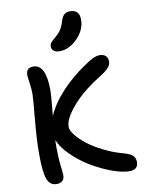

<svg xmlns="http://www.w3.org/2000/svg" viewBox="-106 -1033 870 1155"><g transform="rotate(-10 329.0 -455.0)"><path d="M300.8 -733.9Q278.3 -733.9 265.6 -743.9Q252.9 -753.9 252.9 -770Q252.9 -784.7 261.5 -795.2Q270 -805.7 292 -823.2Q314.9 -842.8 325.7 -860.1Q336.4 -877.4 346.2 -908.2Q355 -937.5 368.2 -948.7Q381.3 -960 401.9 -960Q460.9 -960 460.9 -899.9Q460.9 -836.4 410.2 -785.2Q359.4 -733.9 300.8 -733.9ZM146 49.8Q103.5 49.8 87.6 6.3Q71.8 -37.1 71.8 -147.9Q71.8 -236.8 83.5 -360.6Q95.2 -484.4 95.2 -506.8Q95.2 -542.5 89.6 -577.4Q84 -612.3 84 -627Q84 -670.9 127.9 -670.9Q205.1 -670.9 205.1 -513.2Q205.1 -480 192.9 -356.9Q223.6 -429.2 290.5 -501Q357.4 -572.8 442.9 -628.9Q498.5 -668.9 533.2 -668.9Q556.2 -668.9 569.6 -656.7Q583 -644.5 583 -622.1Q583 -601.6 566.9 -583.7Q550.8 -565.9 514.2 -543Q404.8 -476.1 339.8 -401.1Q274.9 -326.2 274.9 -276.9Q274.9 -255.4 298.3 -225.3Q321.8 -195.3 360.6 -165Q399.4 -134.8 456.3 -106.4Q513.2 -78.1 574.2 -62Q613.8 -50.8 628.4 -36.4Q643.1 -22 643.1 2Q643.1 49.8 589.8 49.8Q545.9 49.8 483.4 26.9Q420.9 3.9 361.1 -31.7Q301.3 -67.4 251 -116.5Q200.7 -165.5 182.1 -212.9Q181.2 -199.7 181.2 -172.9Q181.2 -105 187 -57.9Q192.9 -10.7 192.9 4.9Q192.9 26.4 180.4 38.1Q168 49.8 146 49.8Z"/></g></svg>

Font: Shantell Sans Bouncy
Style: Regular
Weight: 500
Designer: Stephen Nixon, Anya Danilova, Shantell Martin
Foundry: Arrow Type
Version: Version 1.006;[9816181b4]